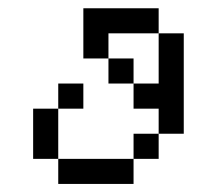

<svg xmlns="http://www.w3.org/2000/svg" viewBox="-20 -458 540 478"><path d="M187.5 -187.5V-250H125V-187.5H62.5Q62.5 -187.5 62.5 -62.5H125V0H312.5V-62.5H125Q125 -62.5 125 -187.5ZM312.5 -62.5H375V-125H312.5ZM375 -125H437.5Q437.5 -125 437.5 -375H375Q375 -375 375 -250H312.5V-187.5H375ZM312.5 -250V-312.5H250V-250ZM250 -312.5V-375H375V-437.5H187.5Q187.5 -437.5 187.5 -312.5Z"/></svg>

Font: Unifont
Style: Regular
Weight: 500
Version: Version 15.1.04